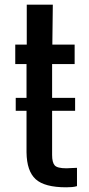

<svg xmlns="http://www.w3.org/2000/svg" viewBox="-20 -790 378 818"><path d="M262 8Q170 8 132 -26.5Q94 -61 93 -141V-318H47V-373H93V-517H45V-600H94V-770H205L203 -600H298V-517H202V-373H300V-318H202V-130Q202 -98 213 -85.5Q224 -73 263 -73Q275 -73 285 -74Q295 -75 308 -75V3Q298 6 286.5 7Q275 8 262 8Z"/></svg>

Font: Big Shoulders Display
Style: Bold
Weight: 700
Designer: Patric King
Foundry: XO Type Co
Version: Version 1.000; ttfautohint (v1.8.2)